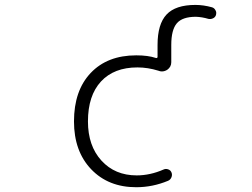

<svg xmlns="http://www.w3.org/2000/svg" viewBox="-20 -784 1040 792"><path d="M542 -11.7Q426.8 -11.7 356 -85.9Q285.2 -160.2 285.2 -283.2Q285.2 -410.2 354 -482.9Q422.9 -555.7 542 -555.7Q590.8 -555.7 623 -544.9Q626 -543.9 627.9 -545.4Q629.9 -546.9 629.9 -548.8V-598.6Q629.9 -684.6 667 -724.1Q704.1 -763.7 786.1 -763.7Q819.3 -763.7 854.5 -753.9Q864.3 -751 869.1 -741.2Q872.1 -736.3 872.1 -730.5Q872.1 -726.6 871.1 -722.7Q868.2 -712.9 858.9 -708.5Q849.6 -704.1 839.8 -706.1Q813.5 -713.9 788.1 -714.8Q732.4 -714.8 709.5 -688Q686.5 -661.1 686.5 -598.6V-527.3Q686.5 -507.8 669.9 -496.1Q659.2 -489.3 647.5 -489.3Q640.6 -489.3 633.8 -492.2Q589.8 -505.9 546.9 -505.9Q450.2 -505.9 396.5 -447.8Q342.8 -389.6 342.8 -283.2Q342.8 -182.6 398.4 -121.6Q454.1 -60.5 543.9 -60.5Q599.6 -60.5 655.3 -85Q664.1 -88.9 673.8 -85.4Q683.6 -82 687.5 -72.3Q691.4 -62.5 687 -52.2Q682.6 -42 672.9 -38.1Q609.4 -11.7 542 -11.7Z"/></svg>

Font: Rounded-X Mgen+ 2m light
Style: Regular
Weight: 200
Designer: [Source Han Sans]
Ryoko NISHIZUKA  (kana & ideographs); Paul D. Hunt (Latin, Greek & Cyrillic); Wenlong ZHANG  (bopomofo
Version: Version 1.059.20150602